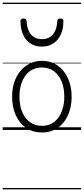

<svg xmlns="http://www.w3.org/2000/svg" viewBox="-20 -976 629 1442"><path d="M295 19Q227 19 176.5 -15.5Q126 -50 98.5 -110.5Q71 -171 71 -250Q71 -310 87.5 -359Q104 -408 134.5 -444Q165 -480 205.5 -499.5Q246 -519 295 -519Q361 -519 411 -485Q461 -451 489.5 -390Q518 -329 518 -250Q518 -202 507.5 -161Q497 -120 478 -87Q459 -54 432 -30Q405 -6 370.5 6.5Q336 19 295 19ZM295 -31Q334 -31 365 -46.5Q396 -62 417.5 -91.5Q439 -121 451 -161.5Q463 -202 463 -250Q463 -315 442.5 -364.5Q422 -414 384.5 -441.5Q347 -469 295 -469Q256 -469 224.5 -453.5Q193 -438 171.5 -409Q150 -380 138 -339.5Q126 -299 126 -250Q126 -185 146.5 -135.5Q167 -86 205 -58.5Q243 -31 295 -31ZM295 -626Q222 -626 178.5 -676Q135 -726 134 -816Q133 -826 138.5 -831.5Q144 -837 157 -837Q169 -837 174 -831.5Q179 -826 180 -816Q183 -753 212.5 -717.5Q242 -682 295 -682Q348 -682 377.5 -717.5Q407 -753 410 -816Q411 -826 415.5 -831.5Q420 -837 433 -837Q446 -837 451.5 -831.5Q457 -826 456 -816Q456 -757 435.5 -714.5Q415 -672 379 -649Q343 -626 295 -626ZM0 436H589V446H0ZM0 -20H589V0H0ZM0 -505H589V-500H0ZM0 -956H589V-946H0Z"/></svg>

Font: Playwrite HU Guides
Style: Regular
Weight: 400
Designer: Veronika Burian, José Scaglione
Foundry: TypeTogether
Version: Version 1.003